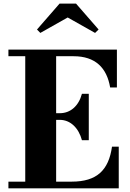

<svg xmlns="http://www.w3.org/2000/svg" viewBox="-20 -1018 702 1038"><path d="M346 -923.5 494 -840 513 -858.5 391 -998.5H302L180 -858.5L198 -840ZM423 -260H460V-511H423C405 -444 360 -406 303.5 -406H283.5V-714H378C495 -714 557.5 -652 575.5 -545H612V-750H25.5V-714H116.5V-36H25.5V0H622V-225H585.5C567.5 -98 504 -36 367.5 -36H283.5V-370H303.5C360 -370 405 -327 423 -260Z"/></svg>

Font: Bodoni* 06
Style: Bold
Weight: 700
Version: Version 2.2